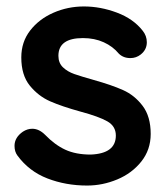

<svg xmlns="http://www.w3.org/2000/svg" viewBox="-20 -565 522 595"><path d="M25 -113Q25 -139 51 -157Q65 -166 80 -166Q101 -166 120 -147Q150 -116 182.5 -101Q215 -86 261 -86Q339 -89 339 -145Q339 -174 312.5 -189Q286 -204 230 -219Q172 -235 135.5 -251Q99 -267 72.5 -299.5Q46 -332 46 -387Q46 -435 73.5 -470.5Q101 -506 145.5 -525.5Q190 -545 240 -545Q291 -545 342 -526Q393 -507 422 -470Q435 -454 435 -434Q435 -411 416 -396Q402 -385 384 -385Q362 -385 348 -399Q330 -421 301.5 -434Q273 -447 237 -447Q161 -447 161 -392Q161 -370 175 -356.5Q189 -343 210.5 -335.5Q232 -328 271 -317Q325 -302 361 -286Q397 -270 422 -237Q447 -204 447 -150Q447 -101 418 -64.5Q389 -28 343.5 -9Q298 10 250 10Q184 10 127 -12Q70 -34 34 -83Q25 -95 25 -113Z"/></svg>

Font: Quicksand
Style: Bold
Weight: 700
Version: Version 3.000